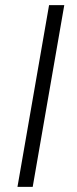

<svg xmlns="http://www.w3.org/2000/svg" viewBox="-20 -731 303 751"><path d="M231.4 -710.9H171.9L48.3 0H107.9Z"/></svg>

Font: Roboto Light
Style: Italic
Weight: 300
Italic angle: -12°
Designer: Google
Version: Version 2.137; 2017